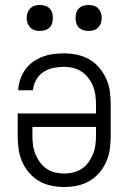

<svg xmlns="http://www.w3.org/2000/svg" viewBox="-20 -742 515 770"><path d="M238 8Q211 8 185 2.5Q159 -3 136.5 -16Q114 -29 96.5 -49.5Q79 -70 68.5 -94.5Q58 -119 54.5 -145Q51 -171 51 -197V-287H365V-323Q365 -342 362.5 -360.5Q360 -379 353 -396.5Q346 -414 334.5 -429Q323 -444 307.5 -454.5Q292 -465 273.5 -469.5Q255 -474 236 -474Q215 -474 193.5 -469.5Q172 -465 154 -453Q136 -441 125 -421.5Q114 -402 112 -380H53Q54 -402 61 -423Q68 -444 80.5 -462Q93 -480 111 -493Q129 -506 149.5 -514Q170 -522 192 -525Q214 -528 236 -528Q263 -528 289 -522.5Q315 -517 338 -504Q361 -491 378 -470.5Q395 -450 406 -426Q417 -402 420.5 -375.5Q424 -349 424 -323V-197Q424 -171 420.5 -145Q417 -119 406.5 -94.5Q396 -70 378.5 -49.5Q361 -29 338.5 -16Q316 -3 290 2.5Q264 8 238 8ZM238 -46Q256 -46 274.5 -50.5Q293 -55 308.5 -65.5Q324 -76 335 -91.5Q346 -107 353 -124Q360 -141 362.5 -160Q365 -179 365 -197V-233H110V-197Q110 -179 112.5 -160Q115 -141 122 -124Q129 -107 140 -91.5Q151 -76 166.5 -65.5Q182 -55 200.5 -50.5Q219 -46 238 -46ZM335 -618Q325 -618 314.5 -621Q304 -624 296.5 -631.5Q289 -639 286 -649Q283 -659 283 -670Q283 -681 286 -691Q289 -701 296.5 -708.5Q304 -716 314.5 -719Q325 -722 335 -722Q346 -722 356 -719Q366 -716 373.5 -708.5Q381 -701 384.5 -691Q388 -681 388 -670Q388 -659 384.5 -649Q381 -639 373.5 -631.5Q366 -624 356 -621Q346 -618 335 -618ZM140 -618Q129 -618 119 -621Q109 -624 101.5 -631.5Q94 -639 90.5 -649Q87 -659 87 -670Q87 -681 90.5 -691Q94 -701 101.5 -708.5Q109 -716 119 -719Q129 -722 140 -722Q150 -722 160.5 -719Q171 -716 178.5 -708.5Q186 -701 189 -691Q192 -681 192 -670Q192 -659 189 -649Q186 -639 178.5 -631.5Q171 -624 160.5 -621Q150 -618 140 -618Z"/></svg>

Font: Iosevka QP Light
Style: Regular
Weight: 300
Designer: Belleve Invis
Foundry: Belleve Invis
Version: Version 20.0.0; ttfautohint (v1.8.4)